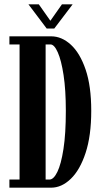

<svg xmlns="http://www.w3.org/2000/svg" viewBox="-20 -868 470 888"><path d="M23.5 0V-37.5H70.5V-662.5H23.5V-700H216.5Q265.5 -700 307.8 -661.2Q350 -622.5 376 -546.2Q402 -470 402 -355.5Q402 -240.5 376 -161.2Q350 -82 307.5 -41Q265 0 216.5 0ZM191 -37.5H208.5Q228 -37.5 245.2 -72.8Q262.5 -108 273.5 -178.8Q284.5 -249.5 284.5 -355.5Q284.5 -452 274 -520.8Q263.5 -589.5 247.2 -626Q231 -662.5 213.5 -662.5H191ZM196 -736 111.5 -848H159.5L213 -772L266.5 -848H316L231 -736Z"/></svg>

Font: Imbue Thin 10pt
Style: Bold
Weight: 700
Version: Version 1.102